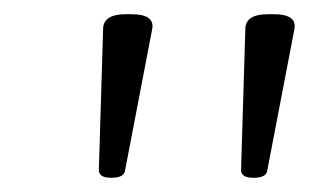

<svg xmlns="http://www.w3.org/2000/svg" viewBox="-20 -722 470 270"><path d="M136 -472Q119 -472 119 -483L125 -681Q125 -702 157 -702H165Q198 -702 194 -681L156 -483Q155 -472 137 -472ZM336 -472Q319 -472 319 -483L325 -681Q325 -702 357 -702H365Q398 -702 394 -681L356 -483Q355 -472 337 -472Z"/></svg>

Font: Asap Expanded Expanded Light
Style: Italic
Weight: 300
Width: 7
Italic angle: -6°
Designer: Pablo Cosgaya
Foundry: Omnibus-Type
Version: Version 3.001; ttfautohint (v1.8.4.7-5d5b)